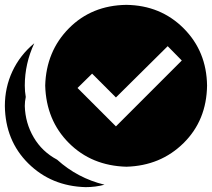

<svg xmlns="http://www.w3.org/2000/svg" viewBox="-20 -755 872 790"><path d="M500 -735Q357 -733 263.5 -638.5Q170 -544 166 -403Q170 -260 263.5 -166.5Q357 -73 500 -69Q641 -73 735.5 -166.5Q830 -260 832 -403Q830 -544 735.5 -638.5Q641 -733 500 -735ZM121 -577Q62 -528 31 -461.5Q0 -395 0 -319Q2 -176 96.5 -82.5Q191 11 332 15Q373 15 410 5Q299 -22 215 -98Q153 -131 118.5 -190Q84 -249 82 -319Q82 -337 86 -356Q82 -379 82 -403Q82 -493 121 -577ZM670 -565 728 -506 457 -235 299 -393 359 -452 457 -354Z"/></svg>

Font: Liga JetBrainsMono Nerd Font
Style: Regular
Weight: 400
Designer: Philipp Nurullin, Konstantin Bulenkov
Foundry: JetBrains
Version: Version 2.225; ttfautohint (v1.8.3)